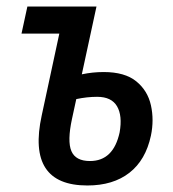

<svg xmlns="http://www.w3.org/2000/svg" viewBox="-20 -559 530 589"><path d="M248 10Q61 10 108 -205L162 -456H46L64 -539H276L231 -331Q264 -338 298 -338Q363 -338 398 -309.5Q433 -281 443 -236Q453 -191 443 -143Q427 -68 377 -29Q327 10 248 10ZM201 -195Q186 -126 199 -95.5Q212 -65 256 -65Q328 -65 347 -153Q356 -204 339 -233Q322 -262 278 -262Q247 -262 214 -255Z"/></svg>

Font: Noto Sans Condensed Medium
Style: Italic
Weight: 500
Width: 3
Italic angle: -12°
Designer: Monotype Design Team
Foundry: Monotype Imaging Inc.
Version: Version 2.013; ttfautohint (v1.8.4.7-5d5b)